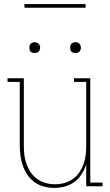

<svg xmlns="http://www.w3.org/2000/svg" viewBox="-20 -914 540 942"><path d="M246 8Q221 8 196 1.5Q171 -5 150.5 -19.5Q130 -34 115.5 -55Q101 -76 92.5 -100Q84 -124 80.5 -149.5Q77 -175 77 -200V-512H17V-530H97V-200Q97 -177 99.5 -154Q102 -131 110 -109Q118 -87 131 -68Q144 -49 163 -35.5Q182 -22 204.5 -16Q227 -10 250 -10Q273 -10 295.5 -16Q318 -22 337 -35.5Q356 -49 369 -68Q382 -87 390 -109Q398 -131 400.5 -154Q403 -177 403 -200V-512H343V-530H423V-18H483V0H403V-107Q395 -82 380.5 -59.5Q366 -37 345 -21.5Q324 -6 298.5 1Q273 8 246 8ZM350 -654Q345 -654 339.5 -655.5Q334 -657 330.5 -660.5Q327 -664 325.5 -669.5Q324 -675 324 -680Q324 -685 325.5 -690.5Q327 -696 330.5 -699.5Q334 -703 339.5 -705Q345 -707 350 -707Q355 -707 360.5 -705Q366 -703 369.5 -699.5Q373 -696 375 -690.5Q377 -685 377 -680Q377 -675 375 -669.5Q373 -664 369.5 -660.5Q366 -657 360.5 -655.5Q355 -654 350 -654ZM150 -654Q145 -654 139.5 -655.5Q134 -657 130.5 -660.5Q127 -664 125.5 -669.5Q124 -675 124 -680Q124 -685 125.5 -690.5Q127 -696 130.5 -699.5Q134 -703 139.5 -705Q145 -707 150 -707Q155 -707 160.5 -705Q166 -703 169.5 -699.5Q173 -696 175 -690.5Q177 -685 177 -680Q177 -675 175 -669.5Q173 -664 169.5 -660.5Q166 -657 160.5 -655.5Q155 -654 150 -654ZM100 -876V-894H400V-876Z"/></svg>

Font: Iosevka Slab Thin
Style: Regular
Weight: 100
Monospace: yes
Designer: Belleve Invis
Foundry: Belleve Invis
Version: Version 11.1.0; ttfautohint (v1.8.3)